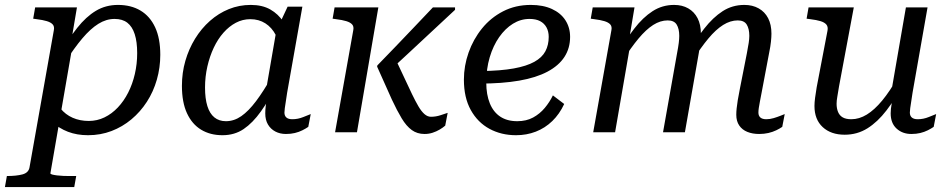

<svg xmlns="http://www.w3.org/2000/svg" viewBox="-81 -538 3863 781"><path d="M-61 223 -53 178H-52Q-15 178 10 171.5Q35 165 39 143L138 -415Q141 -430 133.5 -438.5Q126 -447 109.5 -452Q93 -457 68 -460L54 -462L62 -508H232L207 -360L218 -376L124 167Q124 170 131.5 172Q139 174 151 175.5Q163 177 176.5 177.5Q190 178 200 178H229L221 223ZM86 -101 137 -157Q145 -122 165 -97Q185 -72 214.5 -59Q244 -46 280 -46Q314 -46 344 -60.5Q374 -75 398.5 -101Q423 -127 440.5 -161.5Q458 -196 467.5 -237Q477 -278 477 -322Q477 -368 467 -399Q457 -430 437 -445.5Q417 -461 385 -461Q351 -461 319 -441Q287 -421 254 -382Q221 -343 184 -285L159 -314Q197 -379 233 -424.5Q269 -470 309 -494Q349 -518 399 -518Q452 -518 490.5 -495Q529 -472 550 -427Q571 -382 571 -315Q571 -263 557 -214Q543 -165 516.5 -124Q490 -83 453.5 -52.5Q417 -22 372.5 -5Q328 12 277 12Q232 12 195.5 -2Q159 -16 132 -41.5Q105 -67 86 -101Z M1102 -377 1061 -321Q1057 -364 1041 -395Q1025 -426 998.5 -443Q972 -460 937 -460Q906 -460 878.5 -445.5Q851 -431 828 -405Q805 -379 788.5 -344Q772 -309 762.5 -267.5Q753 -226 753 -182Q753 -137 762.5 -106.5Q772 -76 791 -60.5Q810 -45 838 -45Q871 -45 900.5 -65.5Q930 -86 960.5 -126.5Q991 -167 1025 -227L1049 -199Q1014 -132 980.5 -85Q947 -38 910 -13Q873 12 824 12Q774 12 737 -10.5Q700 -33 679.5 -77.5Q659 -122 659 -189Q659 -242 673 -290.5Q687 -339 712.5 -380.5Q738 -422 773 -453Q808 -484 850 -501Q892 -518 939 -518Q986 -518 1018.5 -499.5Q1051 -481 1071.5 -449.5Q1092 -418 1102 -377ZM1149 -511 1087 -161Q1084 -140 1081.5 -124.5Q1079 -109 1077.5 -98Q1076 -87 1076 -80Q1076 -67 1084 -60Q1092 -53 1108 -53Q1131 -53 1153 -62Q1175 -71 1183 -74L1173 -22Q1163 -15 1149 -8Q1135 -1 1118.5 3Q1102 7 1082 7Q1058 7 1039 -3Q1020 -13 1009 -31.5Q998 -50 998 -77Q998 -91 1000 -107.5Q1002 -124 1007 -152L993 -124L1045 -425L1051 -430L1089 -511Z M1595 -155 1531 -291 1486 -235Q1533 -277 1580 -321Q1627 -365 1675 -409.5Q1723 -454 1770 -498V-508H1680Q1642 -468 1604 -428Q1566 -388 1528.5 -349Q1491 -310 1454 -272L1453 -267L1513 -133Q1534 -88 1553 -56.5Q1572 -25 1594 -9Q1616 7 1646 7Q1663 7 1678.5 2Q1694 -3 1707.5 -11Q1721 -19 1730 -27L1740 -79Q1731 -76 1711.5 -69.5Q1692 -63 1672 -63Q1658 -63 1645.5 -74Q1633 -85 1621 -105.5Q1609 -126 1595 -155ZM1282 0H1371L1458 -508H1280L1272 -462L1286 -460Q1311 -457 1327.5 -452Q1344 -447 1351.5 -438.5Q1359 -430 1356 -415Z M2018 12Q1958 12 1910 -14Q1862 -40 1834 -90.5Q1806 -141 1806 -214Q1806 -270 1825 -324Q1844 -378 1879.5 -422Q1915 -466 1965.5 -492Q2016 -518 2078 -518Q2128 -518 2164 -501.5Q2200 -485 2219 -455.5Q2238 -426 2238 -388Q2238 -342 2215 -306.5Q2192 -271 2146 -246.5Q2100 -222 2031 -210Q1962 -198 1870 -198L1878 -249Q1956 -250 2008.5 -259.5Q2061 -269 2092.5 -286.5Q2124 -304 2137.5 -329.5Q2151 -355 2151 -388Q2151 -410 2142 -426.5Q2133 -443 2116 -452Q2099 -461 2073 -461Q2037 -461 2005.5 -441.5Q1974 -422 1949.5 -387Q1925 -352 1911 -305Q1897 -258 1897 -202Q1897 -153 1911.5 -117.5Q1926 -82 1954 -63.5Q1982 -45 2023 -45Q2060 -45 2087.5 -60Q2115 -75 2135 -99Q2155 -123 2168 -150L2214 -115Q2195 -74 2165.5 -45.5Q2136 -17 2098.5 -2.5Q2061 12 2018 12Z M2332 0H2421L2484 -364L2478 -377L2500 -508H2330L2322 -462L2336 -460Q2361 -457 2377.5 -452Q2394 -447 2401.5 -438.5Q2409 -430 2406 -415ZM3017 -161 3048 -325Q3053 -349 3055 -368.5Q3057 -388 3057 -401Q3057 -438 3043.5 -464Q3030 -490 3005 -504Q2980 -518 2947 -518Q2898 -518 2858.5 -492.5Q2819 -467 2783.5 -421.5Q2748 -376 2711 -315L2735 -290Q2770 -345 2800.5 -381.5Q2831 -418 2860.5 -436.5Q2890 -455 2920 -455Q2946 -455 2956.5 -438Q2967 -421 2967 -392Q2967 -380 2964.5 -363.5Q2962 -347 2957 -321L2929 -179Q2923 -150 2920 -130.5Q2917 -111 2915.5 -97.5Q2914 -84 2914 -71Q2914 -45 2926 -27.5Q2938 -10 2959 -1.5Q2980 7 3007 7Q3027 7 3044.5 3Q3062 -1 3076.5 -8Q3091 -15 3101 -22L3111 -74Q3106 -72 3093.5 -67Q3081 -62 3066 -57.5Q3051 -53 3036 -53Q3020 -53 3012 -60Q3004 -67 3004 -80Q3004 -88 3005.5 -98.5Q3007 -109 3010 -124.5Q3013 -140 3017 -161ZM2616 0H2705L2762 -325Q2764 -337 2765.5 -348Q2767 -359 2768 -368.5Q2769 -378 2769.5 -386Q2770 -394 2770 -401Q2770 -438 2756.5 -464Q2743 -490 2718.5 -504Q2694 -518 2661 -518Q2613 -518 2573.5 -492.5Q2534 -467 2499 -421.5Q2464 -376 2427 -315L2451 -290Q2486 -345 2516.5 -381.5Q2547 -418 2576 -436.5Q2605 -455 2635 -455Q2661 -455 2671.5 -438Q2682 -421 2682 -392Q2682 -380 2680 -363.5Q2678 -347 2673 -321Z M3332 -187Q3328 -162 3325 -145Q3322 -128 3322 -116Q3322 -97 3328 -82.5Q3334 -68 3347 -60.5Q3360 -53 3382 -53Q3414 -53 3445 -72Q3476 -91 3507.5 -129Q3539 -167 3571 -224L3595 -199Q3561 -136 3525 -89Q3489 -42 3447.5 -16Q3406 10 3355 10Q3299 10 3265.5 -21Q3232 -52 3232 -107Q3232 -121 3234.5 -140Q3237 -159 3241 -183L3285 -413Q3288 -429 3280.5 -438Q3273 -447 3256.5 -452Q3240 -457 3215 -460L3200 -462L3208 -508H3392ZM3631 -161Q3628 -140 3625.5 -124.5Q3623 -109 3621.5 -98Q3620 -87 3620 -80Q3620 -67 3628 -60Q3636 -53 3652 -53Q3675 -53 3697 -62Q3719 -71 3727 -74L3717 -22Q3707 -15 3693 -8Q3679 -1 3662.5 3Q3646 7 3626 7Q3590 7 3566 -15Q3542 -37 3542 -77Q3542 -86 3543 -95.5Q3544 -105 3546 -116Q3548 -127 3551 -141L3541 -144L3604 -508H3692Z"/></svg>

Font: Roboto Serif 20pt
Style: Italic
Weight: 400
Italic angle: -10°
Designer: Greg Gazdowicz
Foundry: Commercial Type
Version: Version 1.008